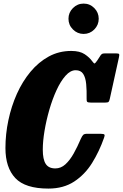

<svg xmlns="http://www.w3.org/2000/svg" viewBox="-20 -1058 700 1095"><path d="M573.5 -272.5Q546 -194 505 -128.2Q464 -62.5 403 -22.5Q342 17.5 256 17.5Q124 17.5 67.5 -42.2Q11 -102 11 -213.5Q11 -293 27.8 -372.2Q44.5 -451.5 76.2 -522.5Q108 -593.5 154 -648.8Q200 -704 258.2 -735.8Q316.5 -767.5 386.5 -767.5Q435 -767.5 463 -748.8Q491 -730 506.5 -708Q516 -695 519.8 -696Q523.5 -697 535 -713.5L554.5 -743.5Q560 -750.5 565.2 -752Q570.5 -753.5 582.5 -753.5H642Q657.5 -753.5 659.5 -749.2Q661.5 -745 658 -729.5L606 -493.5Q603 -480.5 599 -476.8Q595 -473 580.5 -473H497.5Q481 -473 477.2 -477.5Q473.5 -482 474 -494.5Q475 -542 471.5 -578.8Q468 -615.5 454.5 -636.5Q441 -657.5 411.5 -657.5Q381.5 -657.5 353.8 -626.2Q326 -595 302.5 -544Q279 -493 261.5 -432.5Q244 -372 234 -312.2Q224 -252.5 224 -204.5Q224 -149 240.8 -123.2Q257.5 -97.5 295.5 -97.5Q327.5 -97.5 353 -120.8Q378.5 -144 400 -182.2Q421.5 -220.5 441 -266.5Q448.5 -283 454.8 -289Q461 -295 477 -295H553Q572.5 -295 575.5 -290.2Q578.5 -285.5 573.5 -272.5ZM457 -864.5Q421.5 -864.5 396 -890Q370.5 -915.5 370.5 -951Q370.5 -986.5 396 -1012Q421.5 -1037.5 457 -1037.5Q492.5 -1037.5 517.8 -1012Q543 -986.5 543 -951Q543 -915.5 517.8 -890Q492.5 -864.5 457 -864.5Z"/></svg>

Font: Besley* Condensed Heavy
Style: Italic
Weight: 800
Width: 3
Italic angle: -13°
Designer: Owen Earl
Foundry: indestructible type*
Version: Version 3.000; ttfautohint (v1.8.3)